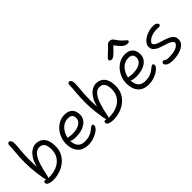

<svg xmlns="http://www.w3.org/2000/svg" viewBox="97 -1636 2521 2521"><g transform="rotate(-45 1357.0 -375.5)"><path d="M180 10Q162 10 143.5 7Q125 4 109.5 -2Q94 -8 85 -17.5Q76 -27 76 -41Q76 -54 83 -60.5Q90 -67 100 -67Q109 -67 120 -64Q120 -65 120 -66Q112 -82 107 -110Q97 -165 90.5 -220Q84 -275 81 -323Q78 -371 78 -404Q78 -466 80.5 -511Q83 -556 86 -590.5Q89 -625 91.5 -655.5Q94 -686 94 -718Q94 -734 101.5 -746.5Q109 -759 122 -759Q137 -759 149.5 -742Q162 -725 162 -693Q162 -660 159.5 -631Q157 -602 154 -569.5Q151 -537 148.5 -493.5Q146 -450 146 -388Q146 -348 149 -298Q150 -284 151 -268Q168 -335 194 -380Q230 -440 272.5 -466.5Q315 -493 353 -493Q401 -493 438 -471.5Q475 -450 496 -404Q517 -358 517 -285Q517 -215 489 -160.5Q461 -106 413.5 -68Q366 -30 305.5 -10Q245 10 180 10ZM153 -56Q161 -55 168 -55Q227 -55 278.5 -70.5Q330 -86 368.5 -116Q407 -146 428.5 -191Q450 -236 450 -294Q450 -328 442 -358.5Q434 -389 413 -408Q392 -427 353 -427Q304 -427 268.5 -382.5Q233 -338 207.5 -259Q182 -180 163 -78Q159 -62 153 -56Z M838 10Q785 10 746.5 -6Q708 -22 683 -52Q658 -82 646 -122Q634 -162 634 -210Q634 -260 652 -310.5Q670 -361 704 -402.5Q738 -444 785.5 -469.5Q833 -495 892 -495Q936 -495 968.5 -479Q1001 -463 1019 -430.5Q1037 -398 1037 -349Q1037 -309 1018.5 -277.5Q1000 -246 967 -224Q934 -202 889.5 -190.5Q845 -179 793 -179Q731 -179 709 -194Q704 -197 701 -200Q701 -160 714 -128Q727 -95 756.5 -75Q786 -55 835 -55Q888 -55 923.5 -68.5Q959 -82 982.5 -99Q1006 -116 1021.5 -129.5Q1037 -143 1050 -143Q1061 -143 1065 -136Q1069 -129 1069 -114Q1069 -96 1049.5 -74.5Q1030 -53 997 -34Q964 -15 923 -2.5Q882 10 838 10ZM705 -249Q708 -249 711 -249Q722 -249 739 -245Q756 -241 789 -241Q844 -241 884.5 -255Q925 -269 947.5 -294.5Q970 -320 970 -353Q970 -391 951.5 -410Q933 -429 889 -429Q848 -429 813.5 -410.5Q779 -392 754 -360Q729 -328 715 -287Q709 -268 705 -249Z M1298 10Q1280 10 1261.5 7Q1243 4 1227.5 -2Q1212 -8 1203 -17.5Q1194 -27 1194 -41Q1194 -54 1201 -60.5Q1208 -67 1218 -67Q1227 -67 1238 -64Q1238 -65 1238 -66Q1230 -82 1225 -110Q1215 -165 1208.5 -220Q1202 -275 1199 -323Q1196 -371 1196 -404Q1196 -466 1198.5 -511Q1201 -556 1204 -590.5Q1207 -625 1209.5 -655.5Q1212 -686 1212 -718Q1212 -734 1219.5 -746.5Q1227 -759 1240 -759Q1255 -759 1267.5 -742Q1280 -725 1280 -693Q1280 -660 1277.5 -631Q1275 -602 1272 -569.5Q1269 -537 1266.5 -493.5Q1264 -450 1264 -388Q1264 -348 1267 -298Q1268 -284 1269 -268Q1286 -335 1312 -380Q1348 -440 1390.5 -466.5Q1433 -493 1471 -493Q1519 -493 1556 -471.5Q1593 -450 1614 -404Q1635 -358 1635 -285Q1635 -215 1607 -160.5Q1579 -106 1531.5 -68Q1484 -30 1423.5 -10Q1363 10 1298 10ZM1271 -56Q1279 -55 1286 -55Q1345 -55 1396.5 -70.5Q1448 -86 1486.5 -116Q1525 -146 1546.5 -191Q1568 -236 1568 -294Q1568 -328 1560 -358.5Q1552 -389 1531 -408Q1510 -427 1471 -427Q1422 -427 1386.5 -382.5Q1351 -338 1325.5 -259Q1300 -180 1281 -78Q1277 -62 1271 -56Z M1959 10Q1906 10 1867.5 -6Q1829 -22 1804 -52Q1779 -82 1767 -122Q1755 -162 1755 -210Q1755 -260 1773 -310.5Q1791 -361 1825 -402.5Q1859 -444 1906.5 -469.5Q1954 -495 2013 -495Q2057 -495 2089.5 -479Q2122 -463 2140 -430.5Q2158 -398 2158 -349Q2158 -309 2139.5 -277.5Q2121 -246 2088 -224Q2055 -202 2010.5 -190.5Q1966 -179 1914 -179Q1852 -179 1830 -194Q1825 -197 1822 -200Q1822 -160 1835 -128Q1848 -95 1877.5 -75Q1907 -55 1956 -55Q2009 -55 2044.5 -68.5Q2080 -82 2103.5 -99Q2127 -116 2142.5 -129.5Q2158 -143 2171 -143Q2182 -143 2186 -136Q2190 -129 2190 -114Q2190 -96 2170.5 -74.5Q2151 -53 2118 -34Q2085 -15 2044 -2.5Q2003 10 1959 10ZM1826 -249Q1829 -249 1832 -249Q1843 -249 1860 -245Q1877 -241 1910 -241Q1965 -241 2005.5 -255Q2046 -269 2068.5 -294.5Q2091 -320 2091 -353Q2091 -391 2072.5 -410Q2054 -429 2010 -429Q1969 -429 1934.5 -410.5Q1900 -392 1875 -360Q1850 -328 1836 -287Q1830 -268 1826 -249ZM1843 -567Q1832 -567 1824 -571Q1816 -575 1812 -581.5Q1808 -588 1808 -595Q1808 -602 1813 -609.5Q1818 -617 1834.5 -633.5Q1851 -650 1887 -682Q1918 -710 1933.5 -727.5Q1949 -745 1960.5 -753Q1972 -761 1991 -761Q2013 -761 2028.5 -751Q2044 -741 2064 -710Q2087 -676 2106.5 -655.5Q2126 -635 2140.5 -624Q2155 -613 2163 -605Q2171 -597 2171 -586Q2171 -578 2163 -572.5Q2155 -567 2142 -567Q2118 -567 2096.5 -576Q2075 -585 2048 -613Q2023 -638 1989 -685Q1953 -647 1930 -624Q1903 -597 1887 -585Q1871 -573 1861 -570Q1851 -567 1843 -567Z M2400 10Q2362 10 2335 1Q2308 -8 2294.5 -22Q2281 -36 2281 -50Q2281 -62 2288.5 -70.5Q2296 -79 2310 -79Q2318 -79 2322.5 -75.5Q2327 -72 2334 -67Q2341 -62 2355 -58.5Q2369 -55 2396 -55Q2464 -55 2517 -72.5Q2570 -90 2589 -133Q2583 -158 2560 -173Q2537 -188 2504.5 -199Q2472 -210 2436.5 -221Q2401 -232 2370.5 -246.5Q2340 -261 2320.5 -284.5Q2301 -308 2301 -344Q2301 -375 2322 -403Q2343 -431 2378 -452.5Q2413 -474 2455.5 -486Q2498 -498 2542 -497Q2563 -497 2578.5 -490Q2594 -483 2602.5 -473.5Q2611 -464 2611 -455Q2611 -444 2603.5 -437Q2596 -430 2581 -430Q2578 -430 2573 -430.5Q2568 -431 2561 -431.5Q2554 -432 2544 -432Q2480 -432 2431.5 -410.5Q2383 -389 2360 -346Q2364 -323 2387 -308.5Q2410 -294 2443 -283.5Q2476 -273 2512 -262Q2548 -251 2579.5 -236Q2611 -221 2631 -197Q2651 -173 2651 -136Q2651 -86 2615 -53.5Q2579 -21 2522 -5.5Q2465 10 2400 10Z"/></g></svg>

Font: Shantell Sans Light Light
Style: Regular
Weight: 300
Version: Version 1.008;[ac192a2d6]